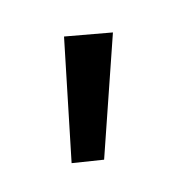

<svg xmlns="http://www.w3.org/2000/svg" viewBox="-44 -816 248 258"><g transform="rotate(-15 79.5 -687.0)"><path d="M128.9 -762.2 73.2 -600.1 29.8 -606.9 64 -773.9Z"/></g></svg>

Font: FiraSans-Light
Style: Regular
Weight: 300
Designer: Carrois Corporate & Edenspiekermann AG
Foundry: Carrois Corporate GbR & Edenspiekermann AG
Version: Version 3.106;PS 003.106;hotconv 1.0.70;makeotf.lib2.5.58329